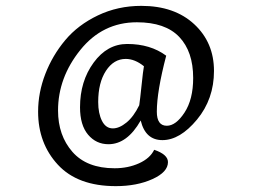

<svg xmlns="http://www.w3.org/2000/svg" viewBox="-20 -587 901 655"><path d="M350 -95Q308 -95 280.5 -127.5Q253 -160 253 -221Q253 -310 299.5 -373.5Q346 -437 414 -437Q493 -437 547 -397Q515 -275 515 -206Q515 -158 549 -158Q580 -158 609.5 -203Q639 -248 639 -321Q639 -411 591.5 -461Q544 -511 447 -511Q330 -511 254 -416.5Q178 -322 178 -210Q178 -125 227 -69Q276 -13 371 -13Q417 -13 454.5 -30Q492 -47 506 -76Q553 -60 553 -34Q553 0 500 24Q447 48 375 48Q245 48 177.5 -25Q110 -98 110 -206Q110 -271 134.5 -334.5Q159 -398 202.5 -450Q246 -502 314 -534.5Q382 -567 462 -567Q575 -567 642.5 -504.5Q710 -442 710 -345Q710 -249 652 -179Q594 -109 534 -109Q476 -109 460 -176Q414 -95 350 -95ZM455 -228Q458 -248 463 -296.5Q468 -345 471 -361Q440 -386 409 -386Q368 -386 341.5 -345.5Q315 -305 315 -239Q315 -200 328 -174.5Q341 -149 365 -149Q387 -149 411.5 -169Q436 -189 455 -228Z"/></svg>

Font: Overlock SC
Style: Regular
Weight: 400
Designer: Dario Muhafara
Foundry: Dario Manuel Muhafara
Version: Version 1.001